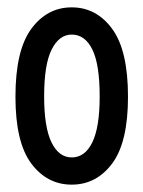

<svg xmlns="http://www.w3.org/2000/svg" viewBox="-20 -493 390 522"><path d="M175 9Q108 9 65 -48.5Q22 -106 22 -230Q22 -356 65 -414.5Q108 -473 175 -473Q242 -473 285 -414.5Q328 -356 328 -230Q328 -106 285 -48.5Q242 9 175 9ZM175 -65Q211 -65 231 -106Q251 -147 251 -231Q251 -318 231 -358.5Q211 -399 175 -399Q141 -399 120.5 -358.5Q100 -318 100 -231Q100 -147 120 -106Q140 -65 175 -65Z"/></svg>

Font: Inconsolata ExtraCondensed SemiBold
Style: Regular
Weight: 600
Width: 2
Monospace: yes
Designer: Raph Levien, Cyreal, Brenton Simpson
Foundry: Raph Levien, Cyreal, Google
Version: Version 3.001; ttfautohint (v1.8.2.53-6de2)